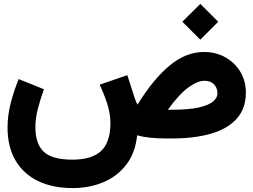

<svg xmlns="http://www.w3.org/2000/svg" viewBox="-20 -709 1297 983"><path d="M913.6 -597.7 1005.4 -689 1097.2 -597.7 1005.4 -505.9ZM205.1 -252Q188 -206.1 174.6 -155Q161.1 -104 161.1 -59.1Q161.1 27.8 204.3 68.1Q247.6 108.4 350.6 108.4Q449.2 108.4 497.1 64.5Q544.9 20.5 545.4 -78.1Q545.4 -127.9 528.6 -179.2Q511.7 -230.5 490.2 -275.4L631.8 -324.2L669.9 -206.1Q676.8 -185.5 684.1 -173.3Q764.2 -303.2 847.9 -373Q931.6 -442.9 1024.4 -442.9Q1085.4 -442.9 1134 -415.5Q1182.6 -388.2 1210.7 -341.1Q1238.8 -293.9 1238.8 -235.4Q1238.8 -154.3 1192.6 -102.1Q1146.5 -49.8 1061.3 -24.9Q976.1 0 857.9 0H833Q740.2 0 682.1 -16.1Q672.9 73.7 626.7 133.8Q580.6 193.8 509 223.9Q437.5 253.9 352.1 253.9Q249 253.9 174.3 217.5Q99.6 181.2 59.1 111.8Q18.6 42.5 18.6 -56.6Q18.6 -118.7 35.2 -182.4Q51.8 -246.1 75.7 -304.2ZM856 -147Q946.8 -147 998.5 -158.9Q1050.3 -170.9 1071.8 -189.9Q1093.3 -209 1093.3 -231Q1093.3 -259.3 1075.7 -277.3Q1058.1 -295.4 1027.3 -295.4Q990.2 -295.4 942.6 -260Q895 -224.6 839.4 -147Z"/></svg>

Font: Vazir Black FD-WOL
Style: Black-FD-WOL
Weight: 900
Designer: Saber Rastikerdar
Foundry: Saber Rastikerdar
Version: Version 30.0.0